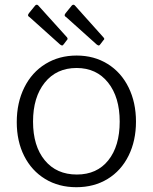

<svg xmlns="http://www.w3.org/2000/svg" viewBox="-20 -772 638 802"><path d="M50 -262Q50 -343 81.5 -406.5Q113 -470 170 -505Q227 -540 300 -540Q373 -540 429.5 -505Q486 -470 517 -407Q548 -344 548 -264Q548 -184 517 -121.5Q486 -59 429.5 -24.5Q373 10 299 10Q225 10 168.5 -24.5Q112 -59 81 -120.5Q50 -182 50 -262ZM480 -264Q480 -366 431.5 -427Q383 -488 300 -488Q216 -488 167 -427Q118 -366 118 -264Q118 -162 167 -102.5Q216 -43 301 -43Q385 -43 432.5 -102.5Q480 -162 480 -264ZM139 -750 260 -616Q265 -609 259 -604L246 -587Q243 -582 239 -582Q237 -582 231 -586L104 -700Q97 -704 97 -709Q97 -711 101 -717L127 -749Q133 -755 139 -750ZM292 -750 412 -616Q419 -609 412 -604L399 -587Q396 -582 392 -582Q390 -582 384 -586L257 -700Q250 -704 250 -709Q250 -711 254 -717L280 -749Q286 -755 292 -750Z"/></svg>

Font: Libre Franklin Light
Style: Regular
Weight: 300
Designer: Pablo Impallari, Rodrigo Fuenzalida
Foundry: Impallari Type
Version: Version 1.002; ttfautohint (v1.5)